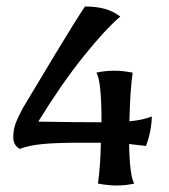

<svg xmlns="http://www.w3.org/2000/svg" viewBox="-20 -566 521 592"><path d="M282 0Q290 -57 291 -126H231Q155 -126 112.5 -122Q70 -118 41 -107Q21 -118 21 -142Q21 -165 27.5 -183.5Q34 -202 50 -232Q81 -284 147 -393.5Q213 -503 242 -546Q276 -546 302 -539Q328 -532 351 -515Q305 -476 237.5 -392Q170 -308 98 -191Q214 -189 293 -189Q293 -318 277 -342Q304 -348 333 -348Q358 -348 389 -342Q381 -285 379 -192Q422 -196 448 -207Q448 -186 443 -161Q438 -136 430 -116L378 -122Q380 -22 394 0Q367 6 339 6Q315 6 282 0Z"/></svg>

Font: Mirza
Style: Regular
Weight: 400
Designer: Arabic design by Kourosh Beigpour, Latin design by Eduardo Tunni, engineering by Lasse Fister
Version: Version 1.0010g